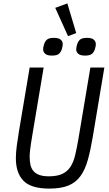

<svg xmlns="http://www.w3.org/2000/svg" viewBox="-20 -1094 640 1126"><path d="M236 -698 169 -298Q164 -271 161.5 -251.5Q159 -232 157 -218Q155 -204 154.5 -193Q154 -182 154 -173Q154 -147 159 -126Q164 -105 176.5 -90.5Q189 -76 211 -68Q233 -60 266 -60Q315 -60 345 -74Q375 -88 393 -115.5Q411 -143 420.5 -183Q430 -223 439 -274L510 -698H592L524 -291Q511 -213 495 -156Q479 -99 452 -61.5Q425 -24 381.5 -6Q338 12 269 12Q162 12 117.5 -34Q73 -80 73 -166Q73 -198 78.5 -240Q84 -282 91 -323L154 -698ZM304 -1048 375 -1074 427 -900 379 -882ZM285 -768Q256 -768 244.5 -779Q233 -790 233 -804Q233 -809 234 -816.5Q235 -824 237 -829Q242 -849 254 -860.5Q266 -872 296 -872Q325 -872 336.5 -861Q348 -850 348 -836Q348 -831 347 -823.5Q346 -816 344 -811Q339 -791 327 -779.5Q315 -768 285 -768ZM479 -768Q450 -768 438.5 -779Q427 -790 427 -804Q427 -809 428 -816.5Q429 -824 431 -829Q436 -849 448 -860.5Q460 -872 490 -872Q519 -872 530.5 -861Q542 -850 542 -836Q542 -831 541 -823.5Q540 -816 538 -811Q533 -791 521 -779.5Q509 -768 479 -768Z"/></svg>

Font: IBM Plex Mono
Style: Italic
Weight: 400
Italic angle: -9°
Monospace: yes
Designer: Mike Abbink, Paul van der Laan, Pieter van Rosmalen
Foundry: Bold Monday
Version: Version 2.3